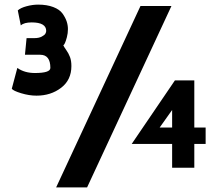

<svg xmlns="http://www.w3.org/2000/svg" viewBox="-20 -726 944 831"><path d="M722 -700 357 85H223L588 -700ZM138 -312Q106 -312 71.5 -322.5Q37 -333 31 -342L55 -432Q86 -410 131 -410Q198 -410 198 -432Q198 -489 154 -489H88L95 -561H129Q148 -561 160.5 -567.5Q173 -574 176.5 -580.5Q180 -587 180 -592Q180 -629 117 -629Q84 -629 70 -616L57 -681Q69 -692 95 -699Q121 -706 145 -706Q183 -706 210.5 -695.5Q238 -685 250.5 -667.5Q263 -650 268.5 -633.5Q274 -617 274 -600Q274 -582 269.5 -565Q265 -548 261 -539.5Q257 -531 254 -530Q257 -523 267 -509Q277 -495 283 -479Q289 -463 289 -440Q289 -380 244.5 -346Q200 -312 138 -312ZM870 -103H821V0H725V-103H550L737 -378H821V-174H870ZM725 -174V-250L671 -174Z"/></svg>

Font: Cabin
Style: Bold
Weight: 700
Designer: Pablo Impallari
Foundry: Pablo Impallari. www.impallari.com Igino Marini. www.ikern.com
Version: Version 1.005